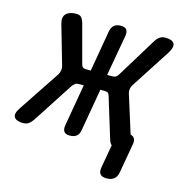

<svg xmlns="http://www.w3.org/2000/svg" viewBox="-167 -658 873 917"><g transform="rotate(15 270.0 -199.0)"><path d="M36 -21Q26 -6 15 2Q4 10 -13 10Q-46 10 -56.5 -6Q-67 -22 -47 -52L90 -258Q96 -268 98 -278.5Q100 -289 98 -299L41 -497Q33 -528 49 -544Q65 -560 99 -560Q116 -560 123.5 -551.5Q131 -543 136 -528L188 -334Q190 -326 195 -321Q200 -316 210 -316H235L270 -519Q274 -540 286 -550Q298 -560 318.5 -560Q339 -560 347 -550Q355 -540 352 -519L316 -316H343Q353 -316 360 -321Q367 -326 372 -335L490 -528Q499 -543 510.5 -551.5Q522 -560 539 -560Q573 -560 582.5 -544Q592 -528 573 -497L445 -299Q439 -289 437.5 -278.5Q436 -268 439 -258L498 -70Q509 -67 515 -60Q525 -49 520 -26L495 117Q491 140 477.5 151Q464 162 441 162Q418 162 409 151Q400 140 404 117L424 3L423 2Q415 -5 410 -21L349 -220Q347 -229 342 -234Q337 -239 327 -239H303L267 -31Q264 -10 251.5 0Q239 10 218.5 10Q198 10 190 0Q182 -10 185 -31L221 -239H195Q185 -239 178.5 -234Q172 -229 165 -220Z"/></g></svg>

Font: Maple Mono Medium
Style: Italic
Weight: 500
Italic angle: -10°
Monospace: yes
Designer: subframe7536
Version: Version 7.000